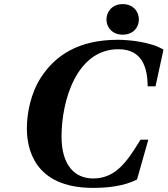

<svg xmlns="http://www.w3.org/2000/svg" viewBox="-20 -901 817 936"><path d="M499 -806C499 -768 527 -732 578 -732C630 -732 657 -768 657 -806C657 -844 630 -881 578 -881C527 -881 499 -844 499 -806ZM111 -275C111 -183 142 15 434 15C503 15 584 7 648 -26L703 -220H665C601 -116 546 -31 434 -31C344 -31 280 -96 280 -235C280 -412 354 -661 557 -661C674 -661 699 -571 700 -480H738L777 -659C717 -696 611 -707 555 -707C362 -707 250 -631 180 -524C128 -444 111 -345 111 -275Z"/></svg>

Font: Heuristica
Style: Bold Italic
Weight: 700
Italic angle: -13°
Version: Version 1.0.1